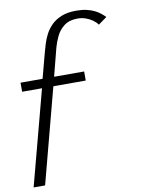

<svg xmlns="http://www.w3.org/2000/svg" viewBox="-92 -753 735 975"><g transform="rotate(-10 275.0 -266.0)"><path d="M1 157.7 130.4 -330.9H27.9V-377.7H141.6L176.2 -508.1Q181 -525.5 188 -549Q195 -572.5 207.4 -596.9Q219.8 -621.3 240.4 -642.1Q261 -662.9 292.4 -675.8Q323.7 -688.7 369.1 -688.7Q399 -688.7 422 -683.5Q444.9 -678.3 462.6 -669.6Q480.2 -661 492.8 -650.7Q505.4 -640.5 514.8 -630.5L471 -598.8Q461.6 -612.4 446.1 -623.3Q430.7 -634.3 411.2 -641.2Q391.7 -648.2 369.1 -648.2Q326.5 -648.2 300 -628Q273.6 -607.9 259.5 -578.4Q245.5 -549 238.3 -522.4L201 -377.7H355.9V-330.9H188.9L60.2 157.7Z"/></g></svg>

Font: Panamera Thin
Style: Regular
Weight: 100
Designer: Bastien Sozeau
Foundry: NBR — Bastien Sozeau
Version: Version 3.003;gftools[0.9.33]